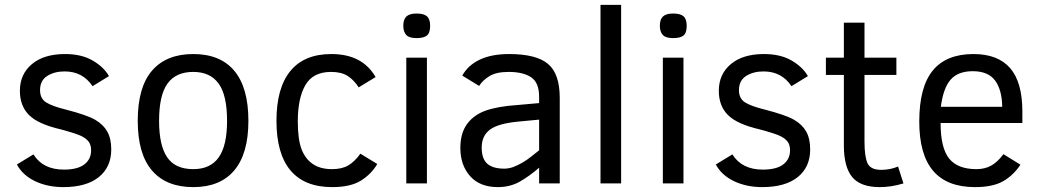

<svg xmlns="http://www.w3.org/2000/svg" viewBox="-20 -747 4235 782"><path d="M433.1 -138.2Q433.1 -66.4 382.3 -25.6Q331.5 15.1 237.8 15.1Q173.8 15.1 123 -9Q72.3 -33.2 48.8 -77.1L116.2 -118.2Q154.8 -56.2 240.2 -56.2Q295.9 -56.2 323.5 -77.4Q351.1 -98.6 351.1 -134.8Q351.1 -156.2 341.3 -169.7Q331.5 -183.1 311 -193.1Q290.5 -203.1 227.1 -220.2Q135.7 -241.2 98.4 -278.3Q61 -315.4 61 -377Q61 -444.8 109.9 -485.8Q158.7 -526.9 245.1 -526.9Q312 -526.9 357.4 -500.5Q402.8 -474.1 423.8 -437L356.9 -396Q316.9 -456.1 243.2 -456.1Q201.2 -456.1 172.1 -437.5Q143.1 -418.9 143.1 -379.9Q143.1 -345.2 168.5 -329.6Q193.8 -314 248 -300.8Q335 -278.3 368.2 -258.8Q401.4 -239.3 417.2 -210.7Q433.1 -182.1 433.1 -138.2Z M991.7 -254.9Q991.7 -121.6 934.3 -53.2Q877 15.1 767.1 15.1Q657.2 15.1 599.1 -52.5Q541 -120.1 541 -254.9Q541 -392.1 599.4 -459.5Q657.7 -526.9 767.1 -526.9Q877.4 -526.9 934.6 -458.3Q991.7 -389.6 991.7 -254.9ZM904.8 -254.9Q904.8 -359.4 870.4 -406.7Q835.9 -454.1 767.1 -454.1Q696.3 -454.1 662.1 -406.5Q627.9 -358.9 627.9 -254.9Q627.9 -154.8 660.9 -106.4Q693.8 -58.1 767.1 -58.1Q836.9 -58.1 870.8 -106Q904.8 -153.8 904.8 -254.9Z M1516.6 -79.1Q1492.7 -38.1 1450.2 -11.5Q1407.7 15.1 1333 15.1Q1220.2 15.1 1163.1 -53Q1106 -121.1 1106 -254.9Q1106 -388.7 1162.6 -457.8Q1219.2 -526.9 1329.6 -526.9Q1456.1 -526.9 1509.8 -433.1L1440.9 -391.1Q1421.9 -420.9 1396.2 -437.5Q1370.6 -454.1 1328.6 -454.1Q1254.9 -454.1 1223.9 -400.6Q1192.9 -347.2 1192.9 -252.9Q1192.9 -181.2 1207.5 -141.1Q1222.2 -101.1 1253.2 -79.6Q1284.2 -58.1 1332 -58.1Q1373 -58.1 1398.9 -73.5Q1424.8 -88.9 1447.8 -121.1Z M1731.9 -642.1Q1731.9 -612.8 1718.8 -602.3Q1705.6 -591.8 1676.8 -591.8Q1646 -591.8 1634.3 -605Q1622.6 -618.2 1622.6 -642.1Q1622.6 -668 1635.3 -679.9Q1647.9 -691.9 1676.8 -691.9Q1706.5 -691.9 1719.2 -680.4Q1731.9 -668.9 1731.9 -642.1ZM1634.8 0V-512.2H1718.8V0Z M2175.8 0V-64Q2136.7 -29.8 2097.2 -7.3Q2057.6 15.1 2007.8 15.1Q1934.6 15.1 1894.8 -29.5Q1855 -74.2 1855 -144Q1855 -196.8 1875.7 -231.7Q1896.5 -266.6 1935.8 -286.9Q1975.1 -307.1 2049.8 -315.9L2175.8 -327.1V-352.1Q2175.8 -411.1 2142.8 -432.6Q2109.9 -454.1 2051.8 -454.1Q2000 -454.1 1971.9 -436Q1943.8 -418 1931.6 -397L1862.8 -439Q1886.2 -481.4 1934.3 -504.2Q1982.4 -526.9 2053.7 -526.9Q2164.1 -526.9 2211.9 -486.8Q2259.8 -446.8 2259.8 -348.1V0ZM2175.8 -259.8 2093.8 -252Q2010.3 -244.6 1976.1 -219.5Q1941.9 -194.3 1941.9 -146Q1941.9 -100.1 1964.8 -80.1Q1987.8 -60.1 2033.7 -60.1Q2052.7 -60.1 2071.3 -67.1Q2089.8 -74.2 2107.9 -84.7Q2126 -95.2 2142.8 -108.6Q2159.7 -122.1 2175.8 -134.8Z M2425.8 0V-727.1H2509.8V0Z M2776.9 -642.1Q2776.9 -612.8 2763.7 -602.3Q2750.5 -591.8 2721.7 -591.8Q2690.9 -591.8 2679.2 -605Q2667.5 -618.2 2667.5 -642.1Q2667.5 -668 2680.2 -679.9Q2692.9 -691.9 2721.7 -691.9Q2751.5 -691.9 2764.2 -680.4Q2776.9 -668.9 2776.9 -642.1ZM2679.7 0V-512.2H2763.7V0Z M3279.8 -138.2Q3279.8 -66.4 3229 -25.6Q3178.2 15.1 3084.5 15.1Q3020.5 15.1 2969.7 -9Q2918.9 -33.2 2895.5 -77.1L2962.9 -118.2Q3001.5 -56.2 3086.9 -56.2Q3142.6 -56.2 3170.2 -77.4Q3197.8 -98.6 3197.8 -134.8Q3197.8 -156.2 3188 -169.7Q3178.2 -183.1 3157.7 -193.1Q3137.2 -203.1 3073.7 -220.2Q2982.4 -241.2 2945.1 -278.3Q2907.7 -315.4 2907.7 -377Q2907.7 -444.8 2956.5 -485.8Q3005.4 -526.9 3091.8 -526.9Q3158.7 -526.9 3204.1 -500.5Q3249.5 -474.1 3270.5 -437L3203.6 -396Q3163.6 -456.1 3089.8 -456.1Q3047.9 -456.1 3018.8 -437.5Q2989.7 -418.9 2989.7 -379.9Q2989.7 -345.2 3015.1 -329.6Q3040.5 -314 3094.7 -300.8Q3181.6 -278.3 3214.8 -258.8Q3248 -239.3 3263.9 -210.7Q3279.8 -182.1 3279.8 -138.2Z M3659.7 0Q3610.8 15.1 3563 15.1Q3484.9 15.1 3450.9 -25.9Q3417 -66.9 3417 -154.8V-441.9H3343.8V-512.2H3417V-654.8H3501V-512.2H3630.9V-441.9H3501V-170.9Q3501 -108.9 3513.4 -82Q3525.9 -55.2 3568.8 -55.2Q3606 -55.2 3637.7 -68.8Z M3811 -246.1Q3811 -144.5 3845.7 -101.3Q3880.4 -58.1 3957 -58.1Q3991.2 -58.1 4017.1 -72.5Q4043 -86.9 4066.9 -119.1L4136.2 -76.2Q4106.9 -32.2 4064.9 -8.5Q4022.9 15.1 3951.2 15.1Q3836.9 15.1 3780.5 -51.3Q3724.1 -117.7 3724.1 -252Q3724.1 -392.6 3779.1 -459.7Q3834 -526.9 3944.8 -526.9Q4044.4 -526.9 4094.2 -469.5Q4144 -412.1 4144 -293V-246.1ZM4062 -312Q4061 -380.9 4033 -418.9Q4004.9 -457 3941.9 -457Q3881.8 -457 3851.8 -422.6Q3821.8 -388.2 3812 -312Z"/></svg>

Font: Lorenzo Sans
Style: Regular
Weight: 400
Foundry: Intel Corporation
Version: Version 1.00; ttfautohint (v1.5)